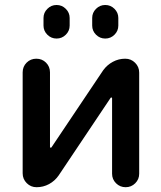

<svg xmlns="http://www.w3.org/2000/svg" viewBox="-20 -784 654 782"><path d="M157.2 -679.7V-710.9Q157.2 -732.4 172.9 -748Q188.5 -763.7 210.4 -763.7Q232.4 -763.7 248 -748Q263.7 -732.4 263.7 -710.9V-679.7Q263.7 -658.2 248 -642.6Q232.4 -627 210.4 -627Q188.5 -627 172.9 -642.6Q157.2 -658.2 157.2 -679.7ZM355.5 -679.7V-710.9Q355.5 -732.4 371.1 -748Q386.7 -763.7 408.7 -763.7Q430.7 -763.7 446.3 -748Q461.9 -732.4 461.9 -710.9V-679.7Q461.9 -658.2 446.3 -642.6Q430.7 -627 408.7 -627Q386.7 -627 371.1 -642.6Q355.5 -658.2 355.5 -679.7ZM436.5 -383.8Q436.5 -385.7 434.6 -386.7Q432.6 -387.7 430.7 -385.7L218.8 -69.3Q203.1 -46.9 179.7 -34.2Q156.2 -21.5 128.9 -21.5Q105.5 -21.5 88.9 -38.1Q72.3 -54.7 72.3 -78.1V-489.3Q72.3 -512.7 88.4 -528.8Q104.5 -544.9 127.9 -544.9Q151.4 -544.9 167.5 -528.8Q183.6 -512.7 183.6 -489.3V-185.5Q183.6 -183.6 185.5 -182.6Q187.5 -181.6 189.5 -183.6L400.4 -498Q416 -519.5 439.5 -532.2Q462.9 -544.9 490.2 -544.9Q513.7 -544.9 530.3 -528.3Q546.9 -511.7 546.9 -488.3V-76.2Q546.9 -53.7 530.8 -37.6Q514.6 -21.5 491.7 -21.5Q468.8 -21.5 452.6 -37.6Q436.5 -53.7 436.5 -76.2Z"/></svg>

Font: Gen Jyuu GothicX Medium
Style: Regular
Weight: 500
Designer: Ryoko NISHIZUKA (kana &amp; ideographs); Paul D. Hunt (Latin, Greek &amp; Cyrillic); Wenlong ZHANG (bopomofo); Sandoll C
Version: Version 1.058.20140828